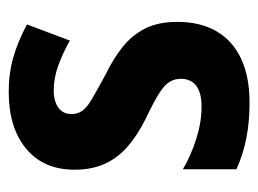

<svg xmlns="http://www.w3.org/2000/svg" viewBox="-98 -500 607 452"><g transform="rotate(-90 206.0 -273.5)"><path d="M381 -160Q381 -106 359 -68Q337 -30 294.5 -10Q252 10 191 10Q146 10 107.5 2.5Q69 -5 34 -21V-147Q66 -128 105.5 -115.5Q145 -103 181 -103Q214 -103 230.5 -115.5Q247 -128 247 -152Q247 -166 240 -178Q233 -190 212.5 -203Q192 -216 152 -235Q114 -254 87.5 -277Q61 -300 47 -330.5Q33 -361 33 -402Q33 -475 82.5 -516Q132 -557 216 -557Q260 -557 298 -546Q336 -535 375 -514L337 -413Q309 -429 279 -440Q249 -451 220 -451Q194 -451 179 -440Q164 -429 164 -409Q164 -395 171.5 -384Q179 -373 199.5 -361Q220 -349 257 -329Q296 -310 323.5 -287.5Q351 -265 366 -234.5Q381 -204 381 -160Z"/></g></svg>

Font: Noto Sans Khmer Condensed
Style: Bold
Weight: 700
Width: 3
Designer: Danh Hong and the Monotype Design Team
Foundry: Monotype Imaging Inc.
Version: Version 2.004